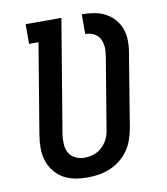

<svg xmlns="http://www.w3.org/2000/svg" viewBox="-83 -805 766 882"><g transform="rotate(-10 300.0 -363.5)"><path d="M255 8Q225 8 195.5 2.5Q166 -3 141.5 -17.5Q117 -32 99.5 -54.5Q82 -77 73.5 -104.5Q65 -132 65 -162Q65 -192 70 -222L140 -643H96V-735H263L175 -207Q172 -185 173 -162.5Q174 -140 184 -121.5Q194 -103 214 -93.5Q234 -84 256 -84Q271 -84 285.5 -87Q300 -90 313.5 -96.5Q327 -103 338.5 -114Q350 -125 358.5 -138Q367 -151 371.5 -165Q376 -179 378 -193L433 -524Q435 -538 436 -552.5Q437 -567 434.5 -580.5Q432 -594 426 -606Q420 -618 409.5 -626.5Q399 -635 385.5 -639Q372 -643 358 -643V-735Q386 -735 414 -730.5Q442 -726 466 -713.5Q490 -701 508 -681Q526 -661 535.5 -635.5Q545 -610 545.5 -581Q546 -552 541 -524L484 -178Q479 -152 470 -126.5Q461 -101 445 -78.5Q429 -56 406.5 -38.5Q384 -21 358.5 -10.5Q333 0 306.5 4Q280 8 255 8Z"/></g></svg>

Font: Iosevka Curly Slab SmBdEx
Style: Italic
Weight: 600
Width: 7
Italic angle: -9°
Monospace: yes
Designer: Belleve Invis
Foundry: Belleve Invis
Version: Version 11.1.0; ttfautohint (v1.8.3)